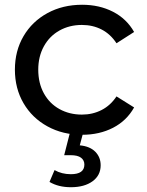

<svg xmlns="http://www.w3.org/2000/svg" viewBox="-20 -555 611 799"><path d="M42 -265.1Q42 -343.3 77.9 -404.5Q113.8 -465.8 177.5 -500.5Q241.2 -535.2 321.8 -535.2Q393.6 -535.2 450.2 -506.1Q506.8 -477.1 538.1 -421.9L464.8 -375Q439.9 -413.1 403.1 -432.1Q366.2 -451.2 320.8 -451.2Q269 -451.2 227.5 -428Q186 -404.8 162.6 -362.3Q139.2 -319.8 139.2 -265.1Q139.2 -209 162.6 -166.5Q186 -124 227.5 -101.1Q269 -78.1 320.8 -78.1Q365.7 -78.1 402.8 -97.2Q439.9 -116.2 464.8 -153.8L538.1 -107.9Q507.3 -52.7 450.7 -23.4Q394 5.9 321.8 5.9Q241.2 5.9 177.5 -29.1Q113.8 -64 77.9 -125.5Q42 -187 42 -265.1ZM186 202.1 207 152.8Q236.8 169.9 274.9 169.9Q331.1 169.9 331.1 129.9Q331.1 111.8 317.1 101.3Q303.2 90.8 273.9 90.8H247.1L272 -6.8H327.1L312 49.8Q354 53.7 376.5 76.4Q398.9 99.1 398.9 132.8Q398.9 174.8 365 199.5Q331.1 224.1 274.9 224.1Q223.1 224.1 186 202.1Z"/></svg>

Font: Montserrat Medium
Style: Regular
Weight: 500
Designer: Julieta Ulanovsky
Foundry: Julieta Ulanovsky
Version: Version 7.200